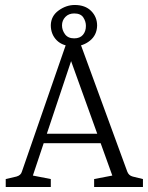

<svg xmlns="http://www.w3.org/2000/svg" viewBox="-20 -751 595 771"><path d="M140 -214H390L405 -176H128ZM491 -62Q497 -46 513 -42L554 -32V0H358V-32L431 -46L252 -543H278L112 -46L184 -32V0H3V-32L46 -42Q64 -47 68 -62L244 -570H305ZM276 -565Q232 -565 208 -589Q184 -613 184 -650Q185 -687 215.5 -709Q246 -731 280 -731Q322 -731 346 -707Q370 -683 370 -648Q369 -610 341 -587.5Q313 -565 276 -565ZM278 -597Q301 -597 313 -611Q325 -625 325 -647Q325 -665 314.5 -681Q304 -697 278 -697Q256 -697 242.5 -683Q229 -669 229 -649Q229 -630 241 -613.5Q253 -597 278 -597Z"/></svg>

Font: Rasa Light
Style: Regular
Weight: 300
Designer: Anna Giedrys (Yrsa+Rasa design), David Brezina (Yrsa art-direction, Rasa art-direction, design)
Foundry: Rosetta Type Foundry
Version: Version 2.004